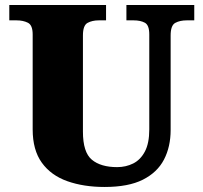

<svg xmlns="http://www.w3.org/2000/svg" viewBox="-20 -734 809 764"><path d="M396 10Q313 10 248 -13Q183 -36 146.5 -86.5Q110 -137 110 -219V-597Q110 -634 91 -643.5Q72 -653 46 -653H17V-714H402V-653H373Q347 -653 328.5 -643Q310 -633 310 -593V-210Q310 -128 345.5 -98.5Q381 -69 446 -69Q481 -69 510 -83.5Q539 -98 556.5 -131Q574 -164 574 -219V-597Q574 -634 556.5 -643.5Q539 -653 512 -653H483V-714H753V-653H723Q696 -653 677.5 -643Q659 -633 659 -593V-217Q659 -150 632.5 -99Q606 -48 548.5 -19Q491 10 396 10Z"/></svg>

Font: Noto Serif Devanagari Black
Style: Regular
Weight: 900
Designer: Universal Thirst, Indian Type Foundry and the Monotype Design Team
Foundry: Monotype Imaging Inc.
Version: Version 2.004; ttfautohint (v1.8.4.7-5d5b)